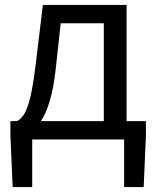

<svg xmlns="http://www.w3.org/2000/svg" viewBox="-20 -563 634 775"><path d="M225 -469H399V-74H145C171 -113 193 -177 205 -285ZM491 -74V-543H153L124 -302C103 -127 79 -90 48 -74H22V-17L31 192H110V0H481V192H560L569 -17V-74Z"/></svg>

Font: Source Han Sans KR Regular
Style: Regular
Weight: 400
Designer: Ryoko NISHIZUKA (kana & ideographs); Paul D. Hunt (Latin, Greek & Cyrillic); Wenlong ZHANG (bopomofo); Sandoll Communica
Foundry: Adobe Systems Incorporated
Version: Version 1.004;PS 1.004;hotconv 1.0.82;makeotf.lib2.5.63406